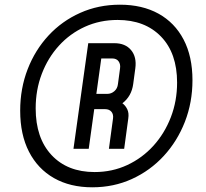

<svg xmlns="http://www.w3.org/2000/svg" viewBox="-20 -784 876 818"><path d="M373 14Q464.5 14 542.2 -21.5Q620 -57 677.8 -119.8Q735.5 -182.5 767.8 -265.2Q800 -348 800 -442Q800 -543.5 762.2 -615.5Q724.5 -687.5 655.2 -725.8Q586 -764 491 -764Q399.5 -764 321.8 -729.2Q244 -694.5 186.8 -632.8Q129.5 -571 97.8 -489Q66 -407 66 -312.5Q66 -210.5 103.5 -137.5Q141 -64.5 210 -25.2Q279 14 373 14ZM383 -51Q267.5 -51 199.8 -123.2Q132 -195.5 132 -322.5Q132 -401 158 -469.2Q184 -537.5 231 -589.2Q278 -641 341.8 -670Q405.5 -699 481 -699Q597.5 -699 666 -628.2Q734.5 -557.5 734.5 -432Q734.5 -354 708 -285Q681.5 -216 633.8 -163.2Q586 -110.5 522 -80.8Q458 -51 383 -51ZM293 -150H358L381.5 -319H427.5Q445.5 -319 454.8 -307.8Q464 -296.5 461.5 -279L444 -150H509L526.5 -279Q530 -302.5 522.2 -318.5Q514.5 -334.5 501.5 -344Q540.5 -374 547.5 -426L556.5 -493Q563 -541 538.5 -570.5Q514 -600 467 -600H356ZM390.5 -384 411.5 -535H457.5Q476.5 -535 485.2 -522.8Q494 -510.5 491.5 -493L482.5 -426Q480.5 -407 467.2 -395.5Q454 -384 436.5 -384Z"/></svg>

Font: Mohave Medium
Style: Italic
Weight: 500
Italic angle: -8°
Designer: Gumpita Rahayu
Foundry: Tokotype
Version: Version 2.002; ttfautohint (v1.8.3)